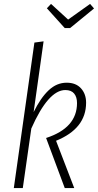

<svg xmlns="http://www.w3.org/2000/svg" viewBox="-20 -950 495 970"><path d="M435.1 -930.2 455.1 -907.2 334 -808.1H307.1L216.8 -908.2L237.8 -930.2L324.2 -851.1ZM200.2 -741.2 149.9 -383.8Q185.5 -456.1 226.1 -494.1Q266.6 -532.2 316.9 -532.2Q363.3 -532.2 389.2 -503.7Q415 -475.1 415 -431.2Q415 -300.3 263.2 -238.8L355 0H307.1L212.9 -252.9Q369.1 -303.7 369.1 -429.2Q369.1 -460 354.5 -477.5Q339.8 -495.1 310.1 -495.1Q224.1 -495.1 138.2 -300.8L95.2 0H49.8L153.8 -734.9Z"/></svg>

Font: Fira Sans Compressed ExtraLight
Style: Italic
Weight: 250
Width: 3
Italic angle: -8°
Designer: Carrois Corporate & Edenspiekermann AG
Foundry: Carrois Corporate GbR & Edenspiekermann AG
Version: Version 4.203;PS 004.203;hotconv 1.0.88;makeotf.lib2.5.64775